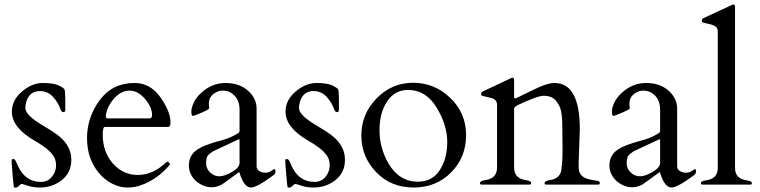

<svg xmlns="http://www.w3.org/2000/svg" viewBox="-20 -823 3389 856"><path d="M271 -334Q271 -323 263 -323Q255 -323 250 -335Q239 -367 215.5 -392Q192 -417 158 -417Q113 -417 98 -372Q93 -357 93 -341Q93 -325 113.5 -305Q134 -285 181 -257.5Q228 -230 249 -211Q298 -168 298 -111Q298 -54 256 -20.5Q214 13 158 13Q128 13 104 5Q80 -3 76.5 -3Q73 -3 65 5Q57 13 52 13H43Q41 13 36.5 -39.5Q32 -92 32 -102Q32 -112 33.5 -113Q35 -114 39 -114Q43 -114 45.5 -111.5Q48 -109 50 -105.5Q52 -102 53.5 -98Q55 -94 60 -83Q93 -12 162 -12Q193 -12 211.5 -35Q230 -58 230 -85.5Q230 -113 215.5 -132Q201 -151 179 -167Q157 -183 132 -197Q33 -255 33 -325Q33 -377 78 -415Q123 -453 170.5 -453Q218 -453 240.5 -442.5Q263 -432 267 -425Q271 -418 271 -379Z M447 -257Q438 -257 438 -222Q438 -146 483 -94.5Q528 -43 595 -43Q662 -43 723 -101Q724 -102 726 -102H728Q731 -102 733.5 -97.5Q736 -93 739 -91Q682 -22 605 4Q579 13 546 13Q513 13 478.5 -5Q444 -23 420 -53Q368 -115 368 -207.5Q368 -300 424.5 -376.5Q481 -453 580 -453Q650 -453 695 -389.5Q740 -326 740 -278Q740 -257 730 -257ZM452 -304Q452 -295 461 -295H645Q658 -295 658 -310Q658 -345 626.5 -382Q595 -419 557 -419Q521 -419 490.5 -386Q460 -353 452 -310Z M1198 -41Q1125 13 1099 13Q1068 13 1048 -52Q1047 -57 1046 -56Q985 -11 970 -1Q930 21 889.5 5.5Q849 -10 831 -46Q822 -64 822 -85Q822 -127 853 -151.5Q884 -176 970 -198Q999 -206 1022 -218Q1045 -230 1046.5 -233.5Q1048 -237 1048 -240V-334Q1048 -389 1005 -412Q991 -419 971 -419Q951 -419 931 -403.5Q911 -388 911 -359L913 -340Q910 -334 878 -320.5Q846 -307 841 -306Q833 -306 833 -324.5Q833 -343 844 -366Q855 -389 876 -408Q924 -453 985.5 -453Q1047 -453 1085.5 -419Q1124 -385 1124 -338V-81Q1124 -68 1136 -60.5Q1148 -53 1163.5 -53Q1179 -53 1189.5 -61Q1200 -69 1204 -69Q1208 -69 1208 -58.5Q1208 -48 1198 -41ZM1048 -97V-196Q1048 -202 1045.5 -202Q1043 -202 1042 -201L929 -148Q911 -136 905 -127Q899 -118 899 -94.5Q899 -71 917 -54Q935 -37 958 -37Q981 -37 1014.5 -56.5Q1048 -76 1048 -97Z M1491 -334Q1491 -323 1483 -323Q1475 -323 1470 -335Q1459 -367 1435.5 -392Q1412 -417 1378 -417Q1333 -417 1318 -372Q1313 -357 1313 -341Q1313 -325 1333.5 -305Q1354 -285 1401 -257.5Q1448 -230 1469 -211Q1518 -168 1518 -111Q1518 -54 1476 -20.5Q1434 13 1378 13Q1348 13 1324 5Q1300 -3 1296.5 -3Q1293 -3 1285 5Q1277 13 1272 13H1263Q1261 13 1256.5 -39.5Q1252 -92 1252 -102Q1252 -112 1253.5 -113Q1255 -114 1259 -114Q1263 -114 1265.5 -111.5Q1268 -109 1270 -105.5Q1272 -102 1273.5 -98Q1275 -94 1280 -83Q1313 -12 1382 -12Q1413 -12 1431.5 -35Q1450 -58 1450 -85.5Q1450 -113 1435.5 -132Q1421 -151 1399 -167Q1377 -183 1352 -197Q1253 -255 1253 -325Q1253 -377 1298 -415Q1343 -453 1390.5 -453Q1438 -453 1460.5 -442.5Q1483 -432 1487 -425Q1491 -418 1491 -379Z M1591 -219Q1591 -315 1659 -384.5Q1727 -454 1822 -454Q1917 -454 1987.5 -386.5Q2058 -319 2058 -220.5Q2058 -122 1991.5 -54.5Q1925 13 1824 13Q1723 13 1657 -55.5Q1591 -124 1591 -219ZM1712 -94Q1760 -13 1843 -13Q1907 -13 1940.5 -64.5Q1974 -116 1974 -190.5Q1974 -265 1926.5 -343.5Q1879 -422 1799 -422Q1740 -422 1706 -371Q1672 -320 1672 -242Q1672 -164 1712 -94Z M2488 -154 2487 -257Q2487 -320 2476 -345.5Q2465 -371 2448.5 -383.5Q2432 -396 2404 -396Q2376 -396 2285 -353Q2273 -345 2272 -339V-76Q2272 -27 2325 -20Q2348 -16 2348 -8.5Q2348 -1 2343 0H2125Q2120 -1 2120 -7Q2120 -16 2143 -20Q2196 -27 2196 -76V-356Q2196 -377 2174 -385Q2164 -388 2152.5 -390.5Q2141 -393 2134.5 -394.5Q2128 -396 2126.5 -398Q2125 -400 2125 -405.5Q2125 -411 2132 -415L2257 -474Q2262 -477 2264 -477Q2272 -477 2272 -465V-389Q2274 -384 2276 -384Q2279 -384 2297 -393Q2339 -414 2381.5 -433.5Q2424 -453 2452 -453Q2565 -453 2565 -247L2560 -104V-76Q2560 -38 2598 -26Q2615 -21 2629.5 -19Q2644 -17 2649 -15Q2654 -13 2654 -7Q2654 -1 2649 0H2413Q2408 -1 2408 -7Q2408 -16 2431 -20Q2484 -27 2484 -80Q2488 -104 2488 -154Z M3073 -41Q3000 13 2974 13Q2943 13 2923 -52Q2922 -57 2921 -56Q2860 -11 2845 -1Q2805 21 2764.5 5.5Q2724 -10 2706 -46Q2697 -64 2697 -85Q2697 -127 2728 -151.5Q2759 -176 2845 -198Q2874 -206 2897 -218Q2920 -230 2921.5 -233.5Q2923 -237 2923 -240V-334Q2923 -389 2880 -412Q2866 -419 2846 -419Q2826 -419 2806 -403.5Q2786 -388 2786 -359L2788 -340Q2785 -334 2753 -320.5Q2721 -307 2716 -306Q2708 -306 2708 -324.5Q2708 -343 2719 -366Q2730 -389 2751 -408Q2799 -453 2860.5 -453Q2922 -453 2960.5 -419Q2999 -385 2999 -338V-81Q2999 -68 3011 -60.5Q3023 -53 3038.5 -53Q3054 -53 3064.5 -61Q3075 -69 3079 -69Q3083 -69 3083 -58.5Q3083 -48 3073 -41ZM2923 -97V-196Q2923 -202 2920.5 -202Q2918 -202 2917 -201L2804 -148Q2786 -136 2780 -127Q2774 -118 2774 -94.5Q2774 -71 2792 -54Q2810 -37 2833 -37Q2856 -37 2889.5 -56.5Q2923 -76 2923 -97Z M3309 -19Q3332 -16 3332 -7Q3332 -1 3327 0H3110Q3105 -1 3105 -7Q3105 -16 3128 -19Q3180 -26 3180 -74V-683Q3180 -704 3158 -711Q3148 -715 3137 -717Q3126 -719 3119.5 -721Q3113 -723 3111 -725Q3109 -727 3109 -732.5Q3109 -738 3116 -742L3241 -800Q3247 -803 3248 -803Q3257 -803 3257 -792V-74Q3257 -26 3309 -19Z"/></svg>

Font: Cardo
Style: Regular
Weight: 400
Designer: David J. Perry
Foundry: David J. Perry
Version: Version 1.0451